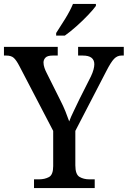

<svg xmlns="http://www.w3.org/2000/svg" viewBox="-23 -951 646 971"><path d="M149 0V-44H174Q203 -44 224.5 -55.5Q246 -67 246 -111V-289L75 -617Q60 -646 47 -658Q34 -670 9 -670H-3V-714H269V-670H243Q217 -670 207 -659.5Q197 -649 197 -635Q197 -622 202 -607.5Q207 -593 213 -582L281 -446Q297 -415 308 -387.5Q319 -360 327 -337Q335 -359 349.5 -388.5Q364 -418 379 -450L437 -565Q446 -584 450 -599.5Q454 -615 454 -626Q454 -670 396 -670H372V-714H603V-670H591Q570 -670 554 -653.5Q538 -637 515 -592L358 -289V-115Q358 -69 379 -56.5Q400 -44 429 -44H456V0ZM261 -784Q282 -816 307 -856.5Q332 -897 346 -931H462V-921Q450 -904 423 -875.5Q396 -847 364 -818.5Q332 -790 305 -771H261Z"/></svg>

Font: Noto Serif Thai SemiCondensed Medium
Style: Regular
Weight: 500
Width: 4
Designer: Monotype Design Team
Foundry: Monotype Imaging Inc.
Version: Version 2.002; ttfautohint (v1.8.4.7-5d5b)